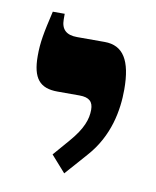

<svg xmlns="http://www.w3.org/2000/svg" viewBox="-57 -693 414 508"><g transform="rotate(10 150.0 -439.0)"><path d="M149 -231 201 -290C255 -350 267 -422 267 -477C267 -555 244 -592 194 -592H120C91 -592 77 -605 77 -632V-647H45C31 -587 26 -561 26 -525C26 -465 46 -441 94 -441H153C180 -441 190 -430 190 -409C190 -384 181 -357 148 -319L110 -275Z"/></g></svg>

Font: Noto Serif Hebrew SemiCondensed
Style: Bold
Weight: 700
Width: 4
Designer: Monotype Design Team
Foundry: Monotype Imaging Inc.
Version: Version 2.004